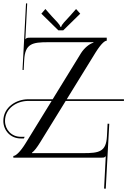

<svg xmlns="http://www.w3.org/2000/svg" viewBox="-80 -945 763 1151"><path d="M299 -763 401 -863 376 -891 338 -848C310 -817 290 -799 287 -784H282C279 -799 258 -817 230 -848L192 -891L168 -863L270 -763ZM560 -719H98C82 -719 79 -717 72 -710L83 -924L76 -925L55 -526L61.8 -525.2L65 -585C70.4 -684 114 -692 210 -692H480V-689C456.5 -683 426 -658 406 -627L235.7 -350L89 -350C18 -350 -60 -303 -60 -220C-60 -163 -17 -115 44 -115H63L68 -125H44C-11 -125 -50 -168 -50 -220C-50 -296 21 -340 89 -340L229.6 -340L74 -87C40.9 -33.1 14 -10 0 -10V0H529C545 0 546 -1 553 -8H554L544 185.5L554 186L575 -203L565 -203.5L561 -127C556 -35 514 -27 420 -27H112V-30C126 -40 141.9 -61.1 161 -92L313.9 -340L663 -340V-350L320.1 -350L494 -632C529 -687 549 -701 560 -701Z"/></svg>

Font: FoglihtenNo04
Style: Regular
Weight: 500
Designer: gluk (gluksza@wp.pl)
Foundry: gluk (gluksza@wp.pl)
Version: Version 0.70